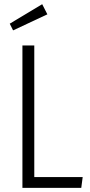

<svg xmlns="http://www.w3.org/2000/svg" viewBox="-20 -904 432 924"><path d="M183.1 -883.8 208 -835 43 -757.8 26.9 -790ZM145 -685.1V-51.8H377.9L371.1 0H87.9V-685.1Z"/></svg>

Font: Fira Sans Compressed Light
Style: Regular
Weight: 300
Width: 1
Designer: Carrois Corporate & Edenspiekermann AG
Foundry: Carrois Corporate GbR & Edenspiekermann AG
Version: Version 4.203;PS 004.203;hotconv 1.0.88;makeotf.lib2.5.64775